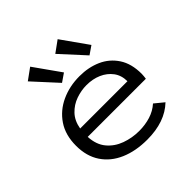

<svg xmlns="http://www.w3.org/2000/svg" viewBox="-181 -830 988 988"><g transform="rotate(-45 312.5 -336.0)"><path d="M341 10Q257 10 193.5 -17.5Q130 -45 94.5 -98Q59 -151 59 -227Q59 -305 95 -358.5Q131 -412 191.5 -440Q252 -468 325 -468Q390 -468 443 -444.5Q496 -421 528 -372.5Q560 -324 560 -250Q560 -242 559 -233.5Q558 -225 557 -217H134Q137 -158 167.5 -121.5Q198 -85 245 -68Q292 -51 343 -51Q387 -51 425.5 -63Q464 -75 493 -101L543 -60Q470 10 341 10ZM137 -275H481Q481 -318 458.5 -348Q436 -378 399.5 -394Q363 -410 318 -410Q279 -410 240.5 -396.5Q202 -383 173.5 -353Q145 -323 137 -275ZM237 -507 118 -637 180 -682 282 -538ZM437 -507 318 -637 380 -682 482 -538Z"/></g></svg>

Font: Inconsolata Expanded Thin
Style: Regular
Weight: 100
Width: 7
Monospace: yes
Designer: Raph Levien, Cyreal, Brenton Simpson
Foundry: Raph Levien, Cyreal, Google
Version: Version 3.100; ttfautohint (v1.8.4.7-5d5b)